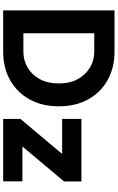

<svg xmlns="http://www.w3.org/2000/svg" viewBox="221 -984 763 1246"><g transform="rotate(90 603.0 -361.5)"><path d="M315.9 0H47.9V-722.7H315.9Q419.9 -722.7 499.8 -678.2Q579.6 -633.8 625 -552.5Q670.4 -471.2 670.4 -361.3Q670.4 -251.5 625 -170.4Q579.6 -89.4 499.8 -44.7Q419.9 0 315.9 0ZM196.3 -591.3V-131.3H315.9Q372.1 -131.3 418.9 -158.7Q465.8 -186 493.9 -237.5Q522 -289.1 522 -361.3Q522 -434.1 493.2 -485.4Q464.4 -536.6 417.5 -564Q370.6 -591.3 315.9 -591.3ZM931.2 -125H1157.2V0H752.4V-112.3L979.5 -382.8H752.4V-507.8H1158.2V-395.5Z"/></g></svg>

Font: Giphurs
Style: Bold
Weight: 700
Version: Version 0.920; ttfautohint (v1.8.4.7-5d5b)